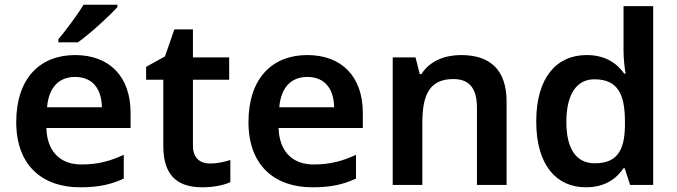

<svg xmlns="http://www.w3.org/2000/svg" viewBox="-20 -786 2876 816"><path d="M479 -756V-766H335C308 -721 259 -656 228 -619V-606H311C361 -641 446 -719 479 -756ZM299 -552C149 -552 49 -452 49 -267C49 -82 161 10 320 10C400 10 452 -2 506 -27V-128C447 -101 396 -87 326 -87C234 -87 180 -144 177 -242H535V-306C535 -461 445 -552 299 -552ZM299 -459C376 -459 412 -405 413 -330H180C187 -415 231 -459 299 -459Z M872 -91C830 -91 800 -115 800 -166V-447H954V-542H800V-661H721L681 -546L601 -502V-447H674V-165C674 -28 747 10 840 10C887 10 932 1 959 -12V-106C934 -98 903 -91 872 -91Z M1286 -552C1136 -552 1036 -452 1036 -267C1036 -82 1148 10 1307 10C1387 10 1439 -2 1493 -27V-128C1434 -101 1383 -87 1313 -87C1221 -87 1167 -144 1164 -242H1522V-306C1522 -461 1432 -552 1286 -552ZM1286 -459C1363 -459 1399 -405 1400 -330H1167C1174 -415 1218 -459 1286 -459Z M1939 -552C1871 -552 1806 -527 1771 -471H1764L1746 -542H1649V0H1775V-265C1775 -384 1806 -450 1907 -450C1976 -450 2007 -409 2007 -328V0H2133V-353C2133 -493 2060 -552 1939 -552Z M2470 10C2551 10 2599 -26 2630 -71H2635L2658 0H2756V-760H2630V-570C2630 -536 2635 -492 2639 -473H2633C2602 -517 2553 -552 2473 -552C2345 -552 2259 -456 2259 -270C2259 -85 2344 10 2470 10ZM2508 -92C2429 -92 2387 -153 2387 -268C2387 -383 2429 -449 2506 -449C2606 -449 2636 -385 2636 -269V-253C2635 -145 2601 -92 2508 -92Z"/></svg>

Font: Noto Sans Telugu SemiBold
Style: Regular
Weight: 600
Designer: Jelle Bosma - Monotype Design Team
Foundry: Monotype Imaging Inc.
Version: Version 2.005